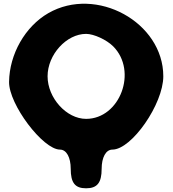

<svg xmlns="http://www.w3.org/2000/svg" viewBox="-20 -900 934 1037"><path d="M241 -829C116 -757 31 -608 29 -458C27 -337 212 -92 304 -92C339 -92 362 -50 362 12C362 87 385 117 445 117C505 117 529 87 529 12C529 -50 552 -92 587 -92C691 -92 862 -338 862 -488C862 -780 500 -978 241 -829ZM591 -650C725 -516 628 -258 445 -258C339 -258 237 -371 237 -488C237 -605 339 -717 445 -717C487 -717 556 -685 591 -650Z"/></svg>

Font: Hussar Skorodowane
Style: Bold
Weight: 700
Foundry: Cannot Into Space Fonts
Version: Version 0.892